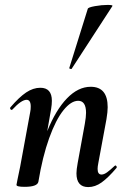

<svg xmlns="http://www.w3.org/2000/svg" viewBox="-20 -752 515 781"><path d="M291 -47Q291 -62 296 -89L325 -248Q330 -276 330 -293Q330 -342 298 -342Q269 -342 238 -303.5Q207 -265 180 -190Q153 -115 136 -12L118 -13Q137 -131 172 -218Q207 -305 252.5 -352Q298 -399 349 -399Q418 -399 418 -316Q418 -297 413 -267L380 -89Q377 -74 377 -65Q377 -42 393 -42Q403 -42 415.5 -51Q428 -60 446 -77Q448 -79 449 -79Q452 -79 454 -75.5Q456 -72 454 -69Q420 -29 393.5 -10Q367 9 339 9Q291 9 291 -47ZM47 0 51 -21Q61 -68 62 -74L103 -297Q105 -306 105 -319Q105 -346 88 -346Q67 -346 30 -306Q29 -305 27 -305Q24 -305 22 -308.5Q20 -312 22 -315Q58 -357 86.5 -376Q115 -395 144 -395Q191 -395 191 -342Q191 -327 188 -309L136 -12Q131 8 80 8Q47 8 47 0ZM262 -476 337 -716Q338 -722 366 -727Q394 -732 418 -732Q441 -732 437 -727L272 -473Q271 -470 265.5 -472Q260 -474 262 -476Z"/></svg>

Font: Cormorant Garamond
Style: Bold Italic
Weight: 700
Italic angle: -10°
Designer: Christian Thalmann (Catharsis Fonts)
Foundry: Catharsis Fonts
Version: Version 4.000